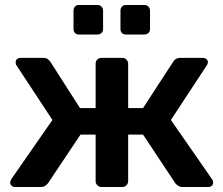

<svg xmlns="http://www.w3.org/2000/svg" viewBox="-20 -753 899 773"><path d="M834 -31Q838 -26 838 -18Q838 -10 832.5 -5Q827 0 817 0H714Q699 0 686 -15L556 -211H496V-24Q496 -14 489 -7Q482 0 472 0H389Q379 0 372 -7Q365 -14 365 -24V-211H304L173 -15Q161 0 145 0H42Q33 0 27 -5Q21 -10 21 -18Q21 -23 25 -31L191 -270L47 -489Q43 -494 43 -502Q43 -510 48.5 -515Q54 -520 64 -520H155Q165 -520 171 -516Q177 -512 183 -504L302 -318H365V-496Q365 -507 372 -513.5Q379 -520 389 -520H472Q482 -520 489 -513Q496 -506 496 -496V-318H556L677 -504Q687 -520 704 -520H795Q805 -520 811 -515Q817 -510 817 -502Q817 -496 812 -489L668 -270ZM298 -614Q288 -614 282 -620Q276 -626 276 -636V-710Q276 -720 282 -726.5Q288 -733 298 -733H372Q382 -733 388.5 -726.5Q395 -720 395 -710V-636Q395 -626 388.5 -620Q382 -614 372 -614ZM487 -614Q477 -614 471 -620Q465 -626 465 -636V-710Q465 -720 471 -726.5Q477 -733 487 -733H561Q571 -733 577.5 -726.5Q584 -720 584 -710V-636Q584 -626 577.5 -620Q571 -614 561 -614Z"/></svg>

Font: Rubik AZ
Style: Regular
Weight: 500
Designer: Hubert and Fischer
Foundry: Hubert & Fischer
Version: Version 2.000